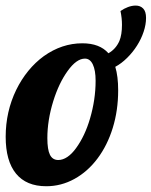

<svg xmlns="http://www.w3.org/2000/svg" viewBox="-33 -662 541 686"><path d="M-12.7 -173.3Q-12.7 -263.2 24.9 -340.8Q43 -377.9 68.1 -408.7Q93.3 -439.5 123.5 -461.4Q188 -507.3 261.2 -507.3Q323.2 -507.3 354.5 -471.7Q380.9 -486.8 393.6 -515.6Q402.8 -538.1 402.8 -573.2Q402.8 -597.2 397.5 -622.6Q409.7 -631.3 424.1 -636.7Q438.5 -642.1 451.7 -642.1Q468.3 -642.1 478.5 -631.6Q488.8 -621.1 488.8 -598.1Q488.8 -574.2 480.2 -548.6Q471.7 -522.9 456.5 -499Q441.4 -475.1 421.1 -455.1Q400.9 -435.1 378.9 -423.3Q389.2 -389.2 389.2 -339.4Q389.2 -267.6 369.9 -205.1Q350.6 -142.6 315.4 -95.7Q280.3 -48.8 232.9 -22.7Q185.5 3.4 132.3 3.4Q61 3.4 24.2 -41.7Q-12.7 -86.9 -12.7 -173.3ZM238.8 -132.8Q270.5 -176.3 288.6 -238.3Q308.6 -306.2 308.6 -373.5Q308.6 -411.1 298.6 -431.9Q288.6 -452.6 270.5 -452.6Q240.2 -452.6 208.5 -408.2Q177.2 -364.7 157.2 -300.3Q136.2 -232.4 136.2 -168.5Q136.2 -127.4 145.5 -108.9Q154.8 -90.3 175.3 -90.3Q191.4 -90.3 207.8 -101.3Q224.1 -112.3 238.8 -132.8Z"/></svg>

Font: Pattaya
Style: Regular
Weight: 400
Designer: Pablo Impallari / Thai characters Designed by Thanarat Vachiruckul and Suppakit Chalermlarp
Foundry: Pablo Impallari
Version: Version 2.001